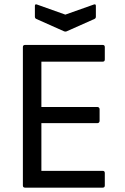

<svg xmlns="http://www.w3.org/2000/svg" viewBox="-20 -861 573 881"><path d="M272.9 -717.8 147 -773.9Q140.1 -776.9 140.1 -784.2V-834Q140.1 -844.2 150.9 -839.8L279.8 -793.9L409.2 -839.8Q419.9 -844.2 419.9 -834V-784.2Q419.9 -776.9 413.1 -773.9L287.1 -717.8Q280.3 -714.4 272.9 -717.8ZM95.2 0Q85 0 85 -9.8V-645Q85 -654.8 95.2 -654.8H451.2Q460.9 -654.8 460.9 -645V-587.9Q460.9 -578.1 451.2 -578.1H169.9V-370.1H426.8Q431.2 -370.1 434.1 -367.2Q437 -364.3 437 -359.9V-306.2Q437 -301.8 434.1 -298.8Q431.2 -295.9 426.8 -295.9H169.9V-77.1H451.2Q460.9 -77.1 460.9 -66.9V-9.8Q460.9 0 451.2 0Z"/></svg>

Font: Sofia Sans
Style: Regular
Weight: 400
Designer: Botio Nikoltchev, Ani Petrova
Foundry: lettersoup
Version: Version 4.100